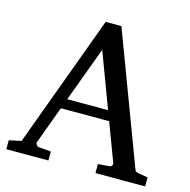

<svg xmlns="http://www.w3.org/2000/svg" viewBox="-102 -787 878 887"><g transform="rotate(15 337.0 -343.5)"><path d="M314 -558.1 216.8 -295.9H412.1ZM431.2 0V-43L488.8 -47.9Q493.7 -47.9 497.1 -54.4Q500.5 -61 499 -64.9L430.2 -248H199.2L132.8 -67.9Q131.8 -64.9 132.8 -61.5Q133.8 -58.1 136.2 -54.9Q138.7 -51.8 141.6 -49.8Q144.5 -47.9 147 -47.9L206.1 -43V0H4.9V-43L63 -55.2L295.9 -687H371.1L603 -69.8Q606.4 -59.6 609.6 -56.2Q612.8 -52.7 624 -50.8L668.9 -43V0Z"/></g></svg>

Font: Charis SIL APac
Style: Regular
Weight: 400
Foundry: SIL International
Version: Version 5.000